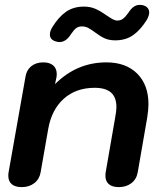

<svg xmlns="http://www.w3.org/2000/svg" viewBox="-20 -755 663 785"><path d="M14 -36Q14 -45 15 -50L84 -440Q88 -468 107.5 -484Q127 -500 157 -500Q183 -500 197.5 -487.5Q212 -475 212 -452Q212 -444 211 -440L205 -411Q294 -500 415 -500Q495 -500 541 -454Q587 -408 587 -329Q587 -307 582 -275L543 -50Q538 -22 517 -6Q496 10 466 10Q439 10 425 -2Q411 -14 411 -36Q411 -45 412 -50L451 -275Q456 -302 456 -317Q456 -357 434 -376.5Q412 -396 367 -396Q291 -396 241 -351.5Q191 -307 177 -227L146 -50Q141 -22 120 -6Q99 10 69 10Q42 10 28 -2Q14 -14 14 -36ZM184 -614Q184 -628 194 -644Q219 -685 249.5 -706.5Q280 -728 323 -728Q350 -728 371 -718.5Q392 -709 416 -692Q432 -681 441.5 -676Q451 -671 460 -671Q473 -671 483 -678.5Q493 -686 505 -703Q516 -720 527 -727.5Q538 -735 551 -735Q569 -735 579.5 -726.5Q590 -718 590 -704Q590 -692 581 -675Q555 -633 524.5 -611.5Q494 -590 451 -590Q426 -590 407.5 -598.5Q389 -607 368 -623Q352 -635 340.5 -641Q329 -647 315 -647Q301 -647 291.5 -640Q282 -633 270 -615Q250 -583 223 -583Q216 -583 207 -586Q184 -593 184 -614Z"/></svg>

Font: Kodchasan
Style: Bold Italic
Weight: 700
Italic angle: -10°
Version: Version 1.000; ttfautohint (v1.6)